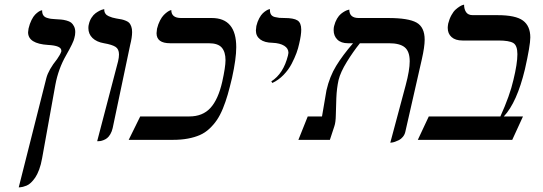

<svg xmlns="http://www.w3.org/2000/svg" viewBox="-20 -598 2321 821"><path d="M60.1 203.1 178.2 -264.2Q187.5 -299.8 224.1 -345.2Q237.3 -363.8 242.2 -377.9V-381.8Q242.2 -402.8 186 -405.8Q100.1 -411.1 100.1 -460Q100.1 -464.4 102.1 -476.1Q106.9 -496.6 114.7 -512.2Q122.6 -527.8 130.1 -535.4Q137.7 -543 144.5 -547.6Q151.4 -552.2 155.8 -553.2L160.2 -554.2V-551.8Q160.2 -540 165.3 -532.5Q170.4 -524.9 180.7 -521.7Q190.9 -518.6 197.8 -517.6Q204.6 -516.6 215.8 -516.1Q231.9 -515.1 241.5 -514.4Q251 -513.7 263.9 -510.3Q276.9 -506.8 283.9 -501.5Q291 -496.1 296.4 -485.6Q301.8 -475.1 301.8 -460.9Q301.8 -448.2 297.9 -435.1Q294.9 -418 262.2 -360.8Q229.5 -303.7 216.8 -235.8L160.2 78.1Q155.3 106 147.5 127Q139.2 148.9 130.4 161.6Q121.6 174.3 112.3 183.1Q103 191.9 93.8 195.6Q84.5 199.2 77.9 200.9Q71.3 202.6 65.9 202.9Q60.5 203.1 60.1 203.1Z M395.5 5.9 484.9 -335.9Q488.8 -352.1 488.8 -365.2Q488.8 -388.2 473.9 -397.7Q459 -407.2 424.8 -413.1Q393.1 -418.5 375.5 -435.5Q357.9 -452.6 357.9 -478Q357.9 -488.3 359.9 -494.1Q363.3 -509.8 371.3 -522.2Q379.4 -534.7 388.4 -541.3Q397.5 -547.9 406 -552.2Q414.6 -556.6 420.4 -557.6L425.8 -559.1V-556.2Q425.8 -546.9 430.7 -539.8Q435.5 -532.7 445.1 -528.6Q454.6 -524.4 460.4 -522.9L477.5 -519Q492.7 -516.6 500.7 -514.9Q508.8 -513.2 518.8 -509Q528.8 -504.9 533.4 -499.3Q538.1 -493.7 541.5 -484.1Q544.9 -474.6 544.9 -460.9Q544.9 -438.5 536.6 -405.8L461.9 -50.8Q458.5 -35.6 451.9 -24.4Q445.3 -13.2 438.2 -7.6Q431.2 -2 422.6 1.2Q414.1 4.4 408.9 5.1Q403.8 5.9 398.9 5.9Z M930.2 -248Q944.3 -311.5 944.3 -340.8Q944.3 -376 928.2 -394.5Q912.1 -413.1 872.6 -413.1H707.5Q649.4 -413.1 649.4 -456.1Q649.4 -461.4 651.4 -475.1Q656.2 -495.1 664.3 -510.5Q672.4 -525.9 680.4 -533.9Q688.5 -542 695.8 -547.1Q703.1 -552.2 708 -553.7L712.4 -555.2Q712.4 -521 754.4 -521H885.3Q990.2 -521 990.2 -396Q990.2 -346.7 972.2 -265.1Q962.4 -223.6 953.6 -193.1Q944.8 -162.6 932.9 -133.5Q920.9 -104.5 907.2 -84.5Q893.6 -64.5 875.2 -47.4Q856.9 -30.3 834.5 -20.5Q812 -10.7 783.4 -5.4Q754.9 0 719.2 0H530.3L579.6 -100.1H789.6Q846.7 -100.1 879.9 -136.5Q913.1 -172.9 930.2 -248Z M1144.5 -243.2 1140.1 -250Q1191.9 -282.7 1211.4 -360.8Q1213.4 -368.7 1213.4 -372.1Q1213.4 -391.1 1195.3 -402.3Q1177.2 -413.6 1145.5 -415Q1111.3 -415.5 1092.8 -429.4Q1074.2 -443.4 1074.2 -467.8Q1074.2 -473.1 1076.2 -486.8Q1080.6 -505.4 1088.4 -519.8Q1096.2 -534.2 1103.8 -541.3Q1111.3 -548.3 1118.4 -552.7Q1125.5 -557.1 1129.9 -558.1L1134.3 -559.1V-554.2Q1134.3 -542.5 1139.4 -535.2Q1144.5 -527.8 1155.5 -525.1Q1166.5 -522.5 1174.3 -521.7Q1182.1 -521 1196.3 -521Q1235.8 -521 1252 -510.7Q1268.1 -500.5 1268.1 -471.2Q1268.1 -448.2 1259.3 -411.1Q1255.4 -392.1 1247.8 -371.3Q1240.2 -350.6 1227.1 -325.2Q1213.9 -299.8 1192.4 -277.6Q1170.9 -255.4 1144.5 -243.2Z M1648.9 12.2 1714.8 -233.9Q1731.9 -297.9 1731.9 -335.9Q1731.9 -377.9 1710.9 -395.5Q1689.9 -413.1 1643.1 -413.1H1519Q1490.2 -377.4 1463.1 -333.5Q1436 -289.6 1427.7 -255.9Q1419.9 -220.7 1418.2 -179.2Q1416.5 -137.7 1416 -106.2Q1415.5 -74.7 1409.7 -58.1L1390.6 0H1255.9L1295.9 -100.1H1356.9Q1375 -209 1376 -211.9Q1389.6 -271 1417.5 -316.4Q1445.3 -361.8 1489.7 -413.1H1467.8Q1438.5 -413.1 1422.6 -428.7Q1406.7 -444.3 1406.7 -469.2Q1406.7 -480 1408.7 -486.8Q1413.1 -504.4 1421.1 -518.1Q1429.2 -531.7 1438 -538.8Q1446.8 -545.9 1455.1 -550.3Q1463.4 -554.7 1468.8 -555.7L1473.6 -557.1Q1473.6 -521 1513.7 -521H1639.6Q1726.1 -521 1761 -501.5Q1795.9 -481.9 1795.9 -428.2Q1795.9 -397.9 1783.7 -344.2L1712.9 -33.2Q1710 -21.5 1702.4 -12.5Q1694.8 -3.4 1686 1Q1677.2 5.4 1668.9 8.3Q1660.2 11.2 1654.3 11.7Z M2107.4 -533.2Q2185.1 -533.2 2216.3 -510Q2247.6 -486.8 2247.6 -438Q2247.6 -403.8 2224.6 -301.8Q2190.4 -159.7 2134.3 -100.1H2216.3L2170.4 0H1766.6L1813.5 -100.1H2119.6Q2160.2 -189.5 2175.3 -255.9Q2192.4 -325.7 2192.4 -366.2Q2192.4 -403.8 2174.6 -414.3Q2156.7 -424.8 2111.3 -424.8H1957.5Q1927.2 -424.8 1910.9 -439.5Q1894.5 -454.1 1894.5 -479Q1894.5 -485.4 1896.5 -497.1Q1901.4 -517.1 1910.2 -533Q1918.9 -548.8 1928 -556.9Q1937 -564.9 1945.3 -570.1Q1953.6 -575.2 1959 -576.7L1964.4 -578.1Q1964.4 -558.6 1973.1 -545.9Q1981.9 -533.2 2001.5 -533.2Z"/></svg>

Font: Linux Libertine G
Style: Italic
Weight: 400
Italic angle: -12°
Designer: Philipp H. Poll
Foundry: Philipp H. Poll
Version: Version 5.1.3